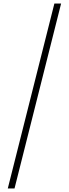

<svg xmlns="http://www.w3.org/2000/svg" viewBox="-20 -820 389 1084"><path d="M24 244 287 -800H325L62 244Z"/></svg>

Font: Noto Sans Tamil ExtraCondensed ExtraLight
Style: Regular
Weight: 200
Width: 2
Designer: Jelle Bosma - Monotype Design Team
Foundry: Monotype Imaging Inc.
Version: Version 2.004; ttfautohint (v1.8.4.7-5d5b)